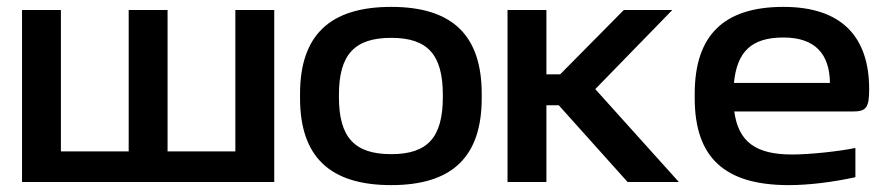

<svg xmlns="http://www.w3.org/2000/svg" viewBox="-20 -529 2580 558"><path d="M44 -500V0H777V-500H664V-89H467V-500H354V-89H157V-500Z M852 -256V-244C852 -73 939 9 1117 9C1294 9 1380 -73 1380 -244V-256C1380 -427 1294 -509 1117 -509C939 -509 852 -427 852 -256ZM965 -247V-253C965 -370 1010 -419 1117 -419C1223 -419 1267 -370 1267 -253V-247C1267 -130 1223 -81 1117 -81C1010 -81 965 -130 965 -247Z M1455 -500V0H1568V-223H1604L1804 0H1953L1710 -270L1934 -500H1793L1608 -313H1568V-500Z M2506 -270C2506 -422 2426 -509 2257 -509C2084 -509 1999 -427 1999 -256V-244C1999 -71 2086 9 2272 9C2329 9 2397 1 2466 -14V-99C2418 -89 2333 -80 2282 -80C2176 -80 2126 -117 2114 -205H2459C2498 -205 2506 -217 2506 -270ZM2113 -288C2122 -380 2165 -420 2257 -420C2348 -420 2391 -373 2392 -288Z"/></svg>

Font: LT Wave Medium
Style: Regular
Weight: 500
Designer: Daniel Lyons
Version: Version 2.5 (Glyphs App)